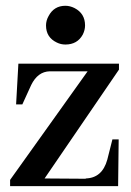

<svg xmlns="http://www.w3.org/2000/svg" viewBox="-20 -638 450 658"><path d="M132.8 -26.4 387.7 -399.4V-419.9H43L35.2 -280.3H56.6L86.9 -346.7Q109.4 -392.6 150.4 -393.6H280.3L14.6 -21.5V0H384.8L386.7 -160.2H365.2L347.7 -90.8Q330.1 -27.3 272.5 -26.4L275.4 -25.4ZM271.5 -550.8Q271.5 -591.8 235.4 -610.4Q219.7 -618.2 204.1 -618.2Q165 -618.2 146.5 -583Q137.7 -567.4 137.7 -550.8Q137.7 -509.8 174.8 -492.2Q188.5 -485.4 204.1 -485.4Q245.1 -485.4 263.7 -519.5Q271.5 -535.2 271.5 -550.8Z"/></svg>

Font: Abhaya Libre
Style: Bold
Weight: 700
Designer: Pushpananda Ekanayake, Sol Matas, Pathum Egodawatta
Foundry: Mooniak
Version: Version 1.050 ; ttfautohint (v1.6)